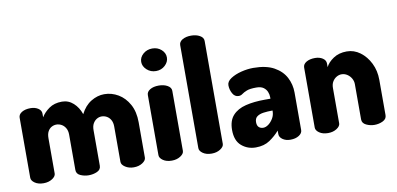

<svg xmlns="http://www.w3.org/2000/svg" viewBox="-71 -968 2480 1199"><g transform="rotate(-10 1169.0 -369.0)"><path d="M122 0Q88 0 66.5 -15Q45 -30 45 -48V-429Q45 -450 66.5 -463Q88 -476 122 -476Q150 -476 170 -463Q190 -450 190 -429V-406Q207 -435 240 -458.5Q273 -482 322 -482Q363 -482 394 -454Q425 -426 440 -382Q466 -433 506.5 -457.5Q547 -482 590 -482Q637 -482 678.5 -457.5Q720 -433 746 -386Q772 -339 772 -272V-48Q772 -30 749 -15Q726 0 694 0Q663 0 640 -15Q617 -30 617 -48V-272Q617 -297 607.5 -314Q598 -331 582.5 -339.5Q567 -348 550 -348Q534 -348 519.5 -339.5Q505 -331 495.5 -314.5Q486 -298 486 -272V-47Q486 -22 461.5 -11Q437 0 408 0Q381 0 356 -11Q331 -22 331 -47V-271Q331 -296 321 -313Q311 -330 295.5 -338.5Q280 -347 263 -347Q247 -347 232.5 -339Q218 -331 209 -314.5Q200 -298 200 -272V-48Q200 -30 177 -15Q154 0 122 0Z M935 0Q901 0 879.5 -15Q858 -30 858 -48V-429Q858 -450 879.5 -463Q901 -476 935 -476Q967 -476 990 -463Q1013 -450 1013 -429V-48Q1013 -30 990 -15Q967 0 935 0ZM935 -568Q901 -568 877 -590Q853 -612 853 -640Q853 -669 877 -690Q901 -711 935 -711Q969 -711 992.5 -690Q1016 -669 1016 -640Q1016 -612 992.5 -590Q969 -568 935 -568Z M1188 0Q1154 0 1132.5 -15Q1111 -30 1111 -48V-701Q1111 -722 1132.5 -735Q1154 -748 1188 -748Q1220 -748 1243 -735Q1266 -722 1266 -701V-48Q1266 -30 1243 -15Q1220 0 1188 0Z M1466 10Q1414 10 1376 -22.5Q1338 -55 1338 -123Q1338 -182 1368 -215Q1398 -248 1450.5 -261Q1503 -274 1572 -274H1608V-284Q1608 -301 1601 -318Q1594 -335 1578 -346.5Q1562 -358 1533 -358Q1492 -358 1472 -350Q1452 -342 1441 -333.5Q1430 -325 1416 -325Q1391 -325 1377.5 -350Q1364 -375 1364 -402Q1364 -426 1391.5 -444Q1419 -462 1458.5 -472Q1498 -482 1535 -482Q1617 -482 1667 -454Q1717 -426 1740 -381.5Q1763 -337 1763 -286V-48Q1763 -28 1741.5 -14Q1720 0 1687 0Q1658 0 1638 -14Q1618 -28 1618 -48V-70Q1591 -39 1555 -14.5Q1519 10 1466 10ZM1533 -103Q1549 -103 1566 -115.5Q1583 -128 1595.5 -149Q1608 -170 1608 -195V-199H1604Q1576 -199 1550.5 -195.5Q1525 -192 1509.5 -180.5Q1494 -169 1494 -145Q1494 -123 1505 -113Q1516 -103 1533 -103Z M1926 0Q1892 0 1870.5 -15Q1849 -30 1849 -48V-429Q1849 -450 1870.5 -463Q1892 -476 1926 -476Q1954 -476 1974 -463Q1994 -450 1994 -429V-406Q2008 -435 2043 -458.5Q2078 -482 2128 -482Q2174 -482 2212.5 -453.5Q2251 -425 2274.5 -377.5Q2298 -330 2298 -272V-48Q2298 -24 2273.5 -12Q2249 0 2220 0Q2193 0 2168 -12Q2143 -24 2143 -48V-272Q2143 -291 2133.5 -308Q2124 -325 2107.5 -336Q2091 -347 2071 -347Q2055 -347 2039.5 -338Q2024 -329 2014 -312.5Q2004 -296 2004 -272V-48Q2004 -30 1981 -15Q1958 0 1926 0Z"/></g></svg>

Font: Dosis ExtraBold
Style: Regular
Weight: 800
Designer: EdgarTolentino, PabloImpallari, IginoMarini
Foundry: EdgarTolentino, PabloImpallari, IginoMarini
Version: Version 3.001; ttfautohint (v1.8.2)